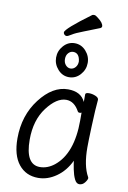

<svg xmlns="http://www.w3.org/2000/svg" viewBox="-100 -970 700 1047"><g transform="rotate(10 250.0 -446.0)"><path d="M205 -771Q198 -771 193 -776.5Q188 -782 188 -788Q188 -808 324 -908Q327 -910 335 -910Q343 -910 356 -899Q388 -875 388 -856Q388 -850 381 -846Q337 -828 293.5 -811.5Q250 -795 231.5 -783Q213 -771 205 -771ZM187 18Q119 18 79 -32Q39 -82 39 -175Q39 -302 109.5 -394Q180 -486 265 -486Q337 -486 361 -433V-475Q361 -485 382 -485Q399 -485 417 -477.5Q435 -470 435 -458Q430 -411 426 -306Q423 -225 423 -193Q423 -91 455 -34L457 -29Q457 -19 444.5 -3Q432 13 414 13Q398 13 387.5 -8.5Q377 -30 371 -60.5Q365 -91 363 -108Q335 -49 287 -15.5Q239 18 187 18ZM257 -552Q221 -552 195.5 -580.5Q170 -609 170 -646Q170 -683 195.5 -711.5Q221 -740 257 -740Q294 -740 319.5 -711.5Q345 -683 345 -646Q345 -609 319.5 -580.5Q294 -552 257 -552ZM186 -42Q228 -42 266 -72Q359 -147 359 -330V-374Q357 -371 347 -371Q341 -371 338 -376Q310 -428 265 -428Q212 -428 159 -358Q106 -288 106 -180Q106 -42 186 -42ZM257 -600Q273 -600 284.5 -613Q296 -626 296 -646Q291 -692 257 -692Q242 -692 230.5 -679.5Q219 -667 219 -646Q219 -626 230.5 -613Q242 -600 257 -600Z"/></g></svg>

Font: Moon Stars Kai HW
Style: Regular
Weight: 400
Designer: GuiWonder
Version: Version 1.101